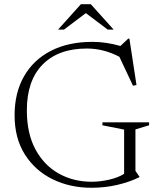

<svg xmlns="http://www.w3.org/2000/svg" viewBox="-20 -878 753 908"><path d="M620.5 -70 640 -41.5V-40.5Q594 -17.5 535.5 -3.8Q477 10 412.5 10Q311.5 10 229 -30.2Q146.5 -70.5 97.8 -147.2Q49 -224 49 -333Q49 -438.5 93.2 -516.5Q137.5 -594.5 220 -637.2Q302.5 -680 417 -680Q451 -680 482.5 -675.2Q514 -670.5 549.5 -660.5L586 -695H592L625.5 -476L609 -472.5L544.5 -609.5Q470 -648.5 391 -648.5Q256 -648.5 181.5 -572.8Q107 -497 107 -356.5Q107 -247 147.5 -171.8Q188 -96.5 257.5 -57.5Q327 -18.5 413.5 -18.5Q454 -18.5 497 -28.5Q540 -38.5 567 -56V-265L464.5 -285.5V-299.5H685V-285.5L620.5 -266ZM489.5 -738 386 -816 282.5 -738H254.5L362.5 -858H409.5L517.5 -738Z"/></svg>

Font: Newsreader Text Light
Style: Regular
Weight: 300
Designer: Hugues Gentile
Foundry: Production Type
Version: Version 1.002